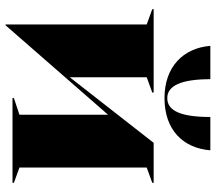

<svg xmlns="http://www.w3.org/2000/svg" viewBox="-63 -689 777 691"><g transform="rotate(90 325.5 -343.5)"><path d="M68 25H71L393 -344V-25L333 -5V0H638V-5L583 -25V-483L638 -503V-508H494L258 -206V-483L313 -503V-508H13V-503L68 -483ZM145 -712C153 -614 221 -547 333 -547C448 -547 513 -614 521 -712H401C401 -606 379 -557 333 -557C289 -557 265 -606 265 -712Z"/></g></svg>

Font: Nyght Serif Dark
Style: Regular
Weight: 800
Designer: Maksym Kobuzan
Version: Version 0.410;Glyphs 3.1.2 (3151)